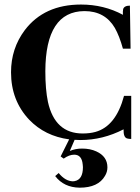

<svg xmlns="http://www.w3.org/2000/svg" viewBox="-20 -616 626 858"><path d="M532.2 -38.1Q531.2 -1 548.8 2.9Q555.7 4.9 566.4 4.9V-187.5H534.2Q498 -51.8 406.2 -26.4Q380.9 -19.5 349.6 -19.5Q225.6 -19.5 194.3 -160.2Q182.6 -215.8 182.6 -297.9Q183.6 -565.4 357.4 -566.4Q449.2 -566.4 493.2 -491.2Q513.7 -455.1 529.3 -398.4H563.5L560.5 -590.8Q535.2 -590.8 530.3 -575.2Q528.3 -565.4 529.3 -549.8Q444.3 -595.7 341.8 -595.7Q177.7 -595.7 90.8 -481.4Q29.3 -399.4 29.3 -293Q29.3 -167 110.4 -81.1Q180.7 -7.8 289.1 6.8L251 83L264.6 92.8Q289.1 75.2 311.5 75.2Q345.7 75.2 349.6 119.1Q350.6 125 350.6 130.9Q350.6 186.5 313.5 193.4Q309.6 194.3 305.7 194.3Q271.5 193.4 242.2 157.2L226.6 170.9Q265.6 221.7 335.9 222.7Q418.9 222.7 449.2 169.9Q460 152.3 460 131.8Q460 83 410.2 60.5Q382.8 47.9 346.7 47.9Q317.4 47.9 292 58.6L313.5 8.8Q323.2 9.8 338.9 9.8Q439.5 9.8 532.2 -38.1Z"/></svg>

Font: Abhaya Libre ExtraBold
Style: Regular
Weight: 800
Designer: Pushpananda Ekanayake, Sol Matas, Pathum Egodawatta
Foundry: Mooniak
Version: Version 1.050 ; ttfautohint (v1.6)